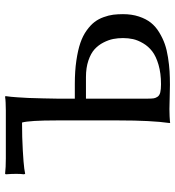

<svg xmlns="http://www.w3.org/2000/svg" viewBox="13 -701 691 757"><g transform="rotate(-90 358.5 -322.5)"><path d="M348.1 -329.1H433.1C457.5 -329.1 479.2 -325.9 498 -319.6C516.9 -313.2 531.8 -305.1 542.7 -295.2C553.6 -285.2 562.5 -273.6 569.3 -260.3C576.2 -246.9 580.8 -234 583.3 -221.7C585.7 -209.3 586.9 -196.5 586.9 -183.1C586.9 -169.4 585.5 -156.2 582.8 -143.6C580 -130.9 574.5 -117.6 566.4 -103.8C558.3 -89.9 547.7 -78 534.7 -67.9C521.6 -57.8 504 -49.5 481.7 -43C459.4 -36.5 433.8 -33.2 404.8 -33.2C391.4 -33.2 380.8 -34.2 372.8 -36.1C364.8 -38.1 359.1 -41.6 355.7 -46.6C352.3 -51.7 350.2 -56.6 349.4 -61.5C348.6 -66.4 348.1 -73.9 348.1 -84ZM301.8 -645H111.8C88.1 -645 68 -646 51.8 -647.9L49.8 -645C52.1 -614.1 52.1 -590.2 49.8 -573.2L51.8 -568.8L72.3 -572.3C86.3 -574.2 110.1 -576.2 143.8 -578.1C177.5 -580.1 214.2 -581.1 253.9 -581.1C259.4 -561.5 262.2 -516.1 262.2 -444.8V-200.2C262.2 -114.3 258.8 -47.5 252 0L252.9 2.9L258.8 2C262.7 1.6 269.2 1.2 278.3 0.7C287.4 0.2 297 0 307.1 0C316.2 0 331.3 0.3 352.3 1C373.3 1.6 390.1 2 402.8 2C422.4 2 440.3 1.5 456.5 0.5C472.8 -0.5 490.9 -2.5 510.7 -5.6C530.6 -8.7 548.2 -12.9 563.5 -18.3C578.8 -23.7 594.1 -31 609.4 -40.3C624.7 -49.6 637.4 -60.5 647.5 -73.2C657.6 -85.9 665.7 -101.6 671.9 -120.4C678.1 -139.1 681.2 -160 681.2 -183.1C681.2 -197.1 680.4 -210 679 -221.7C677.5 -233.4 674.3 -246 669.4 -259.5C664.6 -273 658.1 -285 650.1 -295.4C642.2 -305.8 631.2 -316.1 617.2 -326.2C603.2 -336.3 586.8 -344.6 567.9 -351.1C549 -357.6 525.8 -362.9 498.3 -366.9C470.8 -371 439.9 -373 405.8 -373H348.1V-444.8C348.1 -450.7 348.5 -468.2 349.1 -497.3C349.8 -526.4 350.3 -546.1 350.8 -556.2C351.3 -566.2 352.1 -580.4 353.3 -598.6C354.4 -616.9 356 -632.3 357.9 -645L356.9 -647.9L351.6 -647.5C348 -646.8 341.6 -646.2 332.5 -645.8C323.4 -645.3 313.2 -645 301.8 -645Z"/></g></svg>

Font: Linux Biolinum G
Style: Bold
Weight: 700
Designer: Philipp H. Poll
Foundry: Philipp H. Poll
Version: Version 1.1.0